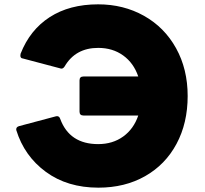

<svg xmlns="http://www.w3.org/2000/svg" viewBox="-20 -808 944 886"><path d="M365 -455H618Q597 -517 548.5 -552Q500 -587 433 -587Q328 -587 278 -501Q269 -487 256 -493L86 -538Q74 -539 74 -551Q74 -557 75 -560Q118 -670 209.5 -729Q301 -788 433 -788Q550 -788 644.5 -735Q739 -682 792.5 -585.5Q846 -489 846 -365Q846 -240 794.5 -144Q743 -48 649.5 5Q556 58 434 58Q291 58 191.5 -15Q92 -88 55 -208V-212Q55 -222 68 -226L237 -271Q239 -272 243 -272Q254 -272 258 -259Q301 -143 433 -143Q500 -143 548.5 -178Q597 -213 618 -275H365Q347 -275 347 -293V-437Q347 -455 365 -455Z"/></svg>

Font: LINE Seed JP_TTF ExtraBold
Style: Regular
Weight: 800
Designer: LY Corporation & Fontrix & Fontworks
Version: Version 1.015